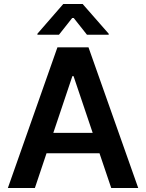

<svg xmlns="http://www.w3.org/2000/svg" viewBox="-20 -945 733 965"><path d="M19.5 0 268.6 -707H424.8L674.8 0H539.1L480 -174.8H213.9L155.3 0ZM445.8 -277.3 349.6 -562.5H343.8L248 -277.3ZM346.7 -859.4 276.4 -770.5H168V-775.4L297.9 -924.8H395.5L526.4 -775.4V-770.5H417Z"/></svg>

Font: Pretendard Std SemiBold
Style: Regular
Weight: 600
Designer: Base glyphs from Inter by Rasmus Andersson; Hangeul glyphs from Noto Sans CJK(Source Han Sans) by Jang Soo-young and Kan
Foundry: Kil Hyung-jin
Version: Version 1.309